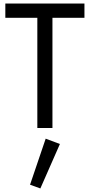

<svg xmlns="http://www.w3.org/2000/svg" viewBox="-20 -720 505 1080"><path d="M10 -620V-700H455V-620H275V0H190V-620ZM237 60 317 90 207 340 149 319Z"/></svg>

Font: Jost*
Style: Regular
Weight: 400
Version: Version 3.7